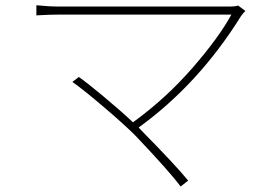

<svg xmlns="http://www.w3.org/2000/svg" viewBox="-20 -679 1040 724"><path d="M877.9 -658.2 905.3 -637.7Q894.5 -627 888.7 -618.2Q729.5 -362.3 502.9 -198.2L513.7 -186.5Q643.6 -54.7 689.5 2L661.1 24.4Q621.1 -30.3 490.2 -168Q447.3 -210.9 369.1 -277.3Q291 -343.8 252.9 -370.1L277.3 -388.7Q305.7 -369.1 369.1 -316.4Q432.6 -263.7 481.4 -217.8Q605.5 -307.6 706.1 -423.3Q806.6 -539.1 852.5 -624H205.1Q169.9 -624 117.2 -621.1V-659.2Q164.1 -654.3 205.1 -654.3H842.8Q869.1 -654.3 877.9 -658.2Z"/></svg>

Font: Gen Shin Gothic Monospace ExtraLight
Style: Regular
Weight: 200
Designer: [Source Han Sans]
Ryoko NISHIZUKA  (kana & ideographs); Paul D. Hunt (Latin, Greek & Cyrillic); Wenlong ZHANG  (bopomofo
Version: Version 1.002.20150607